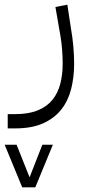

<svg xmlns="http://www.w3.org/2000/svg" viewBox="-97 -309 378 821"><path d="M-77 310H-26L29 448H30L84 310H129L54 492H-2ZM-64 179H-32Q26 179 65.5 162.5Q105 146 128 117Q151 88 161 48.5Q171 9 171 -37Q171 -65 168.5 -97.5Q166 -130 161 -158L140 -279L191 -289L206 -190Q213 -151 216.5 -111.5Q220 -72 220 -36Q220 22 207 72.5Q194 123 164.5 160Q135 197 87 218.5Q39 240 -32 240H-64Z"/></svg>

Font: IBM Plex Sans Arabic Light
Style: Regular
Weight: 300
Designer: Mike Abbink, Paul van der Laan, Pieter van Rosmalen, Wael Morcos, Khajak Apelian
Foundry: Bold Monday
Version: Version 1.2